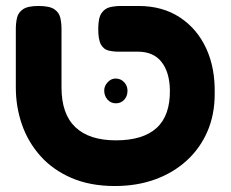

<svg xmlns="http://www.w3.org/2000/svg" viewBox="-20 -605 772 643"><path d="M365 18Q282 18 219.5 -9Q157 -36 115.5 -82.5Q74 -129 53.5 -188Q33 -247 33 -312V-508Q33 -528 37 -545.5Q41 -563 57 -574Q73 -585 109 -585Q146 -585 162 -574Q178 -563 182 -545.5Q186 -528 186 -507V-312Q186 -223 232.5 -179Q279 -135 368 -135Q459 -135 504.5 -176.5Q550 -218 549 -303Q548 -363 521 -397.5Q494 -432 441 -432H376Q358 -432 342.5 -436Q327 -440 318 -456Q309 -472 309 -508Q309 -545 320 -561Q331 -577 348.5 -581Q366 -585 385 -585H444Q524 -585 582 -547Q640 -509 670.5 -443Q701 -377 699 -290Q699 -221 674.5 -164.5Q650 -108 605 -67Q560 -26 499 -4Q438 18 365 18ZM368 -259Q351 -259 340 -271.5Q329 -284 329 -302Q329 -317 340.5 -329.5Q352 -342 367 -342Q384 -342 395.5 -330Q407 -318 407 -301Q407 -283 396 -271Q385 -259 368 -259Z"/></svg>

Font: Fredoka SemiExpanded SemiBold
Style: Regular
Weight: 600
Width: 6
Designer: Ben Nathan
Foundry: Milena B. Brandão, Ben Nathan
Version: Version 2.001